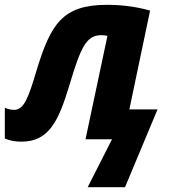

<svg xmlns="http://www.w3.org/2000/svg" viewBox="-51 -578 708 797"><path d="M313 199H468L603 -124H486L572 -534C527 -547 466 -558 394 -558C207 -558 159 -478 99 -280C68 -176 49 -122 8 -122C-4 -122 -17 -124 -31 -131V-3C-9 6 11 10 38 10C152 10 192 -75 237 -224C285 -385 308 -432 370 -432C379 -432 387 -431 395 -429L304 0H414Z"/></svg>

Font: Noto Sans SemiCondensed ExtraBold
Style: Italic
Weight: 800
Width: 4
Italic angle: -12°
Designer: Monotype Design Team
Foundry: Monotype Imaging Inc.
Version: Version 2.013